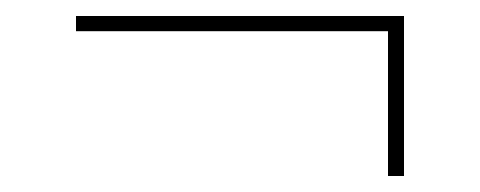

<svg xmlns="http://www.w3.org/2000/svg" viewBox="-20 -379 600 240"><path d="M465 -159V-340H75V-359H485V-159Z"/></svg>

Font: Montserrat Thin Thin
Style: Regular
Weight: 250
Version: Version 9.000